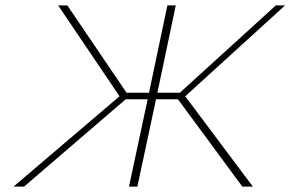

<svg xmlns="http://www.w3.org/2000/svg" viewBox="-20 -690 1074 710"><path d="M599 -670 531 -347H448L229 -670H195L422 -334L30 0H69L445 -323H526L457 0H488L557 -323H638L876 0H915L665 -334L1034 -670H1000L645 -347H562L630 -670Z"/></svg>

Font: LT Wave Thin
Style: Italic
Weight: 100
Designer: Daniel Lyons
Version: Version 2.5 (Glyphs App)